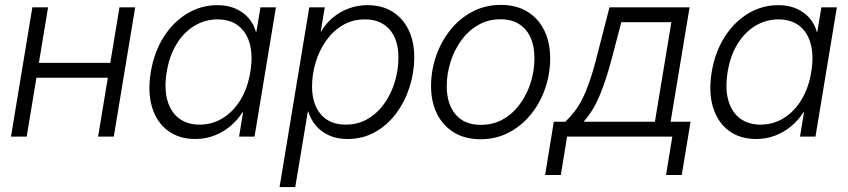

<svg xmlns="http://www.w3.org/2000/svg" viewBox="-20 -552 3427 776"><path d="M441.9 -297.9 432.1 -237.8H111.3L121.6 -297.9ZM174.3 -522.5 87.9 0H24.4L110.8 -522.5ZM526.4 -522.5 439.9 0H376.5L462.9 -522.5Z M769 9.8Q703.1 9.8 658 -24.2Q612.8 -58.1 594.5 -119.1Q576.2 -180.2 589.4 -260.7Q603 -341.8 641.6 -402.6Q680.2 -463.4 736.6 -497.3Q793 -531.2 858.9 -531.2Q900.4 -531.2 932.1 -517.1Q963.9 -502.9 984.9 -478.8Q1005.9 -454.6 1014.2 -423.3H1016.1L1032.7 -522.5H1095.2L1008.8 0H946.3L962.4 -98.6H960.4Q940.4 -66.9 911.4 -42.5Q882.3 -18.1 846.4 -4.2Q810.5 9.8 769 9.8ZM786.6 -48.3Q838.4 -48.3 881.1 -75Q923.8 -101.6 952.6 -149.4Q981.4 -197.3 991.7 -261.2Q1002.4 -325.2 990 -373Q977.5 -420.9 944.1 -447.3Q910.6 -473.6 858.9 -473.6Q809.1 -473.6 766.4 -448Q723.6 -422.4 694.1 -374.8Q664.6 -327.1 653.8 -261.2Q643.1 -195.3 656.2 -147.5Q669.4 -99.6 703.1 -74Q736.8 -48.3 786.6 -48.3Z M1109.9 204.1 1230 -522.5H1292.5L1276.4 -424.3H1277.8Q1295.9 -456.1 1324.5 -480.2Q1353 -504.4 1389.2 -517.8Q1425.3 -531.2 1465.3 -531.2Q1523.4 -531.2 1565.7 -505.1Q1607.9 -479 1631.1 -431.6Q1654.3 -384.3 1654.3 -320.3Q1654.3 -259.8 1635.5 -200.7Q1616.7 -141.6 1581.5 -94.2Q1546.4 -46.9 1496.6 -18.6Q1446.8 9.8 1384.3 9.8Q1342.3 9.8 1310.3 -4.6Q1278.3 -19 1257.1 -43.9Q1235.8 -68.8 1226.1 -101.1H1224.1L1173.3 204.1ZM1377 -48.3Q1427.2 -48.3 1466.8 -71.8Q1506.3 -95.2 1533.9 -134.3Q1561.5 -173.3 1575.9 -221.7Q1590.3 -270 1590.3 -319.8Q1590.3 -392.6 1554.2 -433.1Q1518.1 -473.6 1455.6 -473.6Q1404.3 -473.6 1364.7 -450Q1325.2 -426.3 1297.6 -387Q1270 -347.7 1255.6 -299.6Q1241.2 -251.5 1241.2 -202.6Q1241.2 -131.3 1276.9 -89.8Q1312.5 -48.3 1377 -48.3Z M1921.9 10.7Q1859.9 10.7 1815.2 -16.4Q1770.5 -43.5 1746.3 -91.8Q1722.2 -140.1 1722.2 -204.1Q1722.2 -266.1 1742.2 -324.7Q1762.2 -383.3 1799.6 -430.2Q1836.9 -477.1 1888.9 -504.6Q1940.9 -532.2 2004.4 -532.2Q2066.4 -532.2 2111.1 -505.1Q2155.8 -478 2179.7 -429.2Q2203.6 -380.4 2203.6 -316.4Q2203.6 -253.9 2183.6 -195.3Q2163.6 -136.7 2126.2 -90.3Q2088.9 -43.9 2037.1 -16.6Q1985.4 10.7 1921.9 10.7ZM1923.3 -47.4Q1974.6 -47.4 2014.6 -70.8Q2054.7 -94.2 2082.8 -133.3Q2110.8 -172.4 2125.5 -220.2Q2140.1 -268.1 2140.1 -316.9Q2140.1 -364.7 2124.5 -399.9Q2108.9 -435.1 2078.1 -454.6Q2047.4 -474.1 2002.9 -474.1Q1952.6 -474.1 1912.6 -450.9Q1872.6 -427.7 1844.2 -388.7Q1815.9 -349.6 1800.8 -301.5Q1785.6 -253.4 1785.6 -203.6Q1785.6 -132.3 1821 -89.8Q1856.4 -47.4 1923.3 -47.4Z M2183.1 155.3 2218.3 -60.1H2265.1Q2285.6 -80.1 2302.7 -102.3Q2319.8 -124.5 2334.2 -153.3Q2348.6 -182.1 2362.1 -220.5Q2375.5 -258.8 2388.7 -310.1L2443.4 -522.5H2767.1L2690.4 -60.1H2771L2735.4 155.3H2671.9L2697.3 0H2272L2246.6 155.3ZM2338.9 -60.1H2627L2693.4 -462.4H2491.2L2451.2 -310.1Q2429.2 -226.6 2403.3 -165Q2377.4 -103.5 2338.9 -60.1Z M3036.1 9.8Q2970.2 9.8 2925 -24.2Q2879.9 -58.1 2861.6 -119.1Q2843.3 -180.2 2856.4 -260.7Q2870.1 -341.8 2908.7 -402.6Q2947.3 -463.4 3003.7 -497.3Q3060.1 -531.2 3126 -531.2Q3167.5 -531.2 3199.2 -517.1Q3231 -502.9 3252 -478.8Q3272.9 -454.6 3281.2 -423.3H3283.2L3299.8 -522.5H3362.3L3275.9 0H3213.4L3229.5 -98.6H3227.5Q3207.5 -66.9 3178.5 -42.5Q3149.4 -18.1 3113.5 -4.2Q3077.6 9.8 3036.1 9.8ZM3053.7 -48.3Q3105.5 -48.3 3148.2 -75Q3190.9 -101.6 3219.7 -149.4Q3248.5 -197.3 3258.8 -261.2Q3269.5 -325.2 3257.1 -373Q3244.6 -420.9 3211.2 -447.3Q3177.7 -473.6 3126 -473.6Q3076.2 -473.6 3033.4 -448Q2990.7 -422.4 2961.2 -374.8Q2931.6 -327.1 2920.9 -261.2Q2910.2 -195.3 2923.3 -147.5Q2936.5 -99.6 2970.2 -74Q3003.9 -48.3 3053.7 -48.3Z"/></svg>

Font: Inter 28pt Light
Style: Italic
Weight: 300
Italic angle: -9.3988°
Designer: Rasmus Andersson
Foundry: rsms
Version: Version 4.001;git-66647c0bb